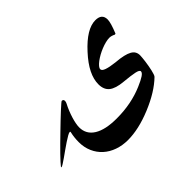

<svg xmlns="http://www.w3.org/2000/svg" viewBox="-196 -642 1126 1126"><g transform="rotate(-45 366.5 -79.5)"><path d="M699.7 -254.9Q679.2 -265.1 663.6 -265.1Q648.9 -265.1 630.6 -260.5Q612.3 -255.9 593.5 -248.3Q574.7 -240.7 557.1 -231Q539.6 -221.2 525.6 -210.7Q511.7 -200.2 503.4 -190.2Q495.1 -180.2 495.1 -171.9Q495.1 -159.2 518.8 -150.9Q542.5 -142.6 585.9 -137.7H585.4Q623 -134.8 648.4 -128.9Q673.8 -123 689.2 -114.3Q704.6 -105.5 711.4 -93.3Q718.3 -81.1 718.3 -64.9Q718.3 -57.6 717 -44.9Q715.8 -32.2 713.9 -17.1Q711.9 -2 709 14.4Q706.1 30.8 702.9 44.9Q699.7 59.1 696 69.8Q692.4 80.6 688.5 84.5Q625.5 146 514.6 191.9Q459 214.8 409.7 225.8Q360.4 236.8 316.9 236.8Q271 236.8 231.7 222.9Q192.4 209 164.1 183.3Q135.7 157.7 119.6 121.3Q103.5 85 103.5 40.5Q103.5 22.5 105.5 4.2Q107.4 -14.2 111.8 -32.7Q112.3 -33.7 112.3 -34.7Q112.3 -38.6 107.9 -38.6Q102.1 -38.6 87.4 -30.3Q72.8 -22 54 -9.5Q35.2 2.9 14.6 17.6Q-5.9 32.2 -23.7 44.7Q-41.5 57.1 -54.7 65.4Q-67.9 73.7 -71.8 73.7Q-73.2 73.7 -73.2 72.8Q-73.2 71.3 -71.8 68.4Q-67.9 62.5 -54.4 47.9Q-41 33.2 -21.5 12.9Q-2 -7.3 22 -30.8Q45.9 -54.2 70.3 -77.9Q94.7 -101.6 117.9 -123.8Q141.1 -146 159.7 -163.1Q178.2 -180.2 190.2 -190.4Q202.1 -200.7 204.1 -200.7Q211.9 -200.7 214.8 -196.8Q217.8 -192.9 217.8 -187Q217.8 -183.1 216.6 -178.7Q215.3 -174.3 213.4 -170.4Q202.6 -149.9 194.1 -128.7Q185.5 -107.4 179.4 -87.4Q173.3 -67.4 169.9 -49.6Q166.5 -31.7 166.5 -18.6Q166.5 39.1 216.1 69.8Q265.6 100.6 359.4 100.6Q420.9 100.6 475.6 89.8Q530.3 79.1 579.1 58.1Q617.2 42 636.2 29.3Q655.3 16.6 655.3 5.4Q655.3 -5.9 626.5 -12Q597.7 -18.1 540 -23.4Q479.5 -28.8 452.1 -50.8Q424.8 -72.8 424.8 -117.2Q424.8 -158.2 446.8 -202.6Q468.8 -247.1 514.6 -296.9Q605 -396 677.7 -396Q732.4 -396 732.4 -347.7Q732.4 -335 726.1 -312.7Q719.7 -290.5 706.1 -256.8Z"/></g></svg>

Font: XB Niloofar
Style: Bold
Weight: 700
Designer: Behnam
Foundry: Irmug
Version: Version 7.201 2008